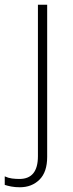

<svg xmlns="http://www.w3.org/2000/svg" viewBox="-71 -550 308 810"><path d="M13 240Q-7 240 -23 237Q-39 234 -51 230V194Q-36 201 -20.5 203Q-5 205 11 205Q89 205 89 109V-530H128V112Q128 176 95.5 208Q63 240 13 240Z"/></svg>

Font: Noto Sans Bengali ExtraLight
Style: Regular
Weight: 200
Designer: Jelle Bosma - Monotype Design Team
Foundry: Monotype Imaging Inc.
Version: Version 2.003; ttfautohint (v1.8.4.7-5d5b)